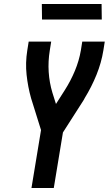

<svg xmlns="http://www.w3.org/2000/svg" viewBox="-20 -944 546 964"><path d="M138 0 186 -291 136 -451Q120 -508 113.5 -568.5Q107 -629 117 -691L124 -735H237L230 -691Q221 -636 224.5 -582.5Q228 -529 243 -479L261 -422L305 -491Q335 -538 356 -588.5Q377 -639 386 -691L393 -735H506L499 -691Q489 -629 464.5 -568.5Q440 -508 405 -451Q404 -448 402 -445Q400 -442 399 -440L296 -279L250 0ZM491 -846H191L190 -924H490Z"/></svg>

Font: Iosevka Term Curly Oblique
Style: Bold
Weight: 700
Italic angle: -9°
Designer: Belleve Invis
Foundry: Belleve Invis
Version: Version 32.3.0